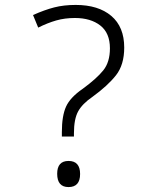

<svg xmlns="http://www.w3.org/2000/svg" viewBox="-20 -744 640 779"><path d="M280 -190V-203Q280 -261 297 -292Q314 -323 355 -351Q417 -396 450.5 -438.5Q484 -481 484 -551Q484 -635 431.5 -679.5Q379 -724 287 -724Q239 -724 200 -714Q161 -704 114 -683L135 -632Q173 -651 208 -661Q243 -671 284 -671Q348 -671 387 -640.5Q426 -610 426 -548Q426 -492 399 -458.5Q372 -425 316 -384Q265 -349 248 -311.5Q231 -274 231 -208V-190ZM305 -38Q305 -91 258 -91Q212 -91 212 -39Q212 15 258 15Q305 15 305 -38Z"/></svg>

Font: Noto Sans Mono UI Light
Style: Regular
Weight: 300
Designer: Monotype Design team
Foundry: Monotype Imaging Inc.
Version: 1.000